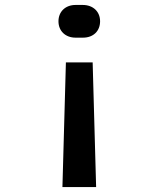

<svg xmlns="http://www.w3.org/2000/svg" viewBox="-20 -575 640 775"><path d="M285 -423H315C357 -423 384 -450 384 -489C384 -528 356 -555 314 -555H285C244 -555 216 -528 216 -489C216 -450 244 -423 285 -423ZM232 180H368L354 -323H246Z"/></svg>

Font: JetBrains Mono
Style: Bold
Weight: 558
Monospace: yes
Designer: Philipp Nurullin, Konstantin Bulenkov
Foundry: JetBrains
Version: Version 2.305